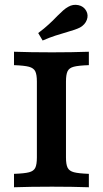

<svg xmlns="http://www.w3.org/2000/svg" viewBox="-20 -789 434 809"><path d="M135.4 -125.8V-445.2Q135.4 -475 128.5 -488.7Q121.6 -502.4 102 -507.7Q82.4 -512.9 39 -514.5V-571Q107.6 -568.5 199.3 -568.5Q284.3 -568.5 354.4 -571V-514.5Q310.6 -513 291.1 -507.9Q271.6 -502.9 264.8 -489Q258 -475.2 258 -445.2V-125.8Q258 -96 264.9 -82.3Q271.8 -68.5 291.4 -63.3Q311 -58.1 354.4 -56.5V0Q284.3 -2.4 199.3 -2.4Q107.6 -2.4 39 0V-56.5Q82.8 -58 102.3 -63.1Q121.9 -68.1 128.6 -81.9Q135.4 -95.7 135.4 -125.8ZM265.5 -654.8Q280.4 -659.1 294.2 -663.7Q307.9 -668.4 317.4 -673.3Q338.3 -685.2 345.8 -705.2Q353.2 -725.1 343.6 -742.9Q332.8 -762.8 310.1 -767.4Q287.4 -772 267.8 -760.5Q257.1 -754.7 246.6 -745.5Q236.1 -736.3 221.8 -722Q205.3 -704.6 186.3 -687.1Q167.4 -669.5 141 -649.7L159.6 -618.3Q189.6 -631.2 213.4 -638.9Q237.2 -646.7 265.5 -654.8Z"/></svg>

Font: Playfair Micro SmCond SmLight
Style: Regular
Weight: 360
Width: 4
Designer: Claus Eggers Sørensen
Foundry: Claus Eggers Sørensen
Version: Version 2.100;Glyphs 3.2 (3219)